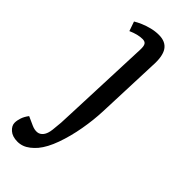

<svg xmlns="http://www.w3.org/2000/svg" viewBox="-279 -557 821 821"><g transform="rotate(45 131.0 -146.5)"><path d="M199 -122Q197 -68 186.5 -8.5Q176 51 157.5 102.5Q139 154 114 184Q102 198 88.5 208.5Q75 219 61 224Q47 229 32 229Q1 229 -16.5 213.5Q-34 198 -34 180Q-34 166 -28.5 149.5Q-23 133 -10 116L30 134Q48 142 63 140.5Q78 139 88.5 125.5Q99 112 102 86Q105 61 106.5 39.5Q108 18 109 -19L125 -420Q126 -442 120.5 -451Q115 -460 100 -460Q86 -460 70 -456Q54 -452 36 -444L21 -487Q34 -495 52.5 -503Q71 -511 93 -516.5Q115 -522 137 -522Q178 -522 196 -495Q214 -468 210 -409Z"/></g></svg>

Font: Literata 18pt
Style: Italic
Weight: 400
Italic angle: -2°
Designer: Latin by Veronika Burian and Jose Scaglione. Greek by Irene Vlachou. Cyrillic by Vera Evstafieva
Foundry: TypeTogether
Version: Version 3.103;gftools[0.9.29]